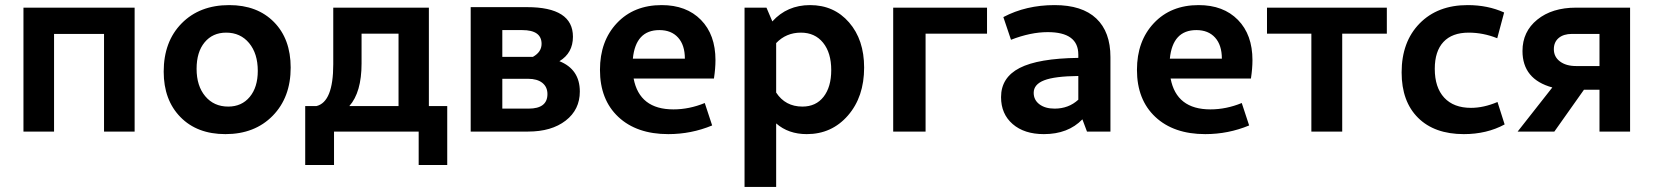

<svg xmlns="http://www.w3.org/2000/svg" viewBox="-20 -516 6485 753"><path d="M72 0V-486H508V0H388V-383H192V0Z M864 10Q753 10 687.5 -57Q622 -124 622 -235Q622 -353 692.5 -424.5Q763 -496 879 -496Q989 -496 1054.5 -429.5Q1120 -363 1120 -251Q1120 -134 1049.5 -62Q979 10 864 10ZM875 -98Q928 -98 959.5 -136Q991 -174 991 -238Q991 -306 957 -347Q923 -388 867 -388Q814 -388 782.5 -350Q751 -312 751 -246Q751 -179 785 -138.5Q819 -98 875 -98Z M1177 131V-100H1221Q1287 -116 1287 -264V-486H1662V-100H1734V131H1622V0H1290V131ZM1398 -267Q1398 -154 1350 -100H1543V-384H1398Z M1826 0V-488H2047Q2227 -488 2227 -372Q2227 -308 2174 -276Q2254 -244 2254 -157Q2254 -86 2198.5 -43Q2143 0 2051 0ZM1950 -398V-293H2070Q2104 -312 2104 -344Q2104 -398 2028 -398ZM1950 -90H2053Q2127 -90 2127 -147Q2127 -175 2107 -191Q2087 -207 2051 -207H1950Z M2601 10Q2477 10 2405 -57.5Q2333 -125 2333 -242Q2333 -355 2399.5 -425.5Q2466 -496 2575 -496Q2672 -496 2729 -438Q2786 -380 2786 -280Q2786 -248 2780 -208H2465Q2488 -87 2621 -87Q2683 -87 2744 -112L2773 -24Q2691 10 2601 10ZM2566 -398Q2473 -398 2462 -286H2666Q2666 -339 2639.5 -368.5Q2613 -398 2566 -398Z M2900 217V-486H2986L3009 -432Q3067 -496 3157 -496Q3251 -496 3310 -428Q3369 -360 3369 -251Q3369 -136 3305.5 -63Q3242 10 3144 10Q3072 10 3024 -32V217ZM3121 -388Q3063 -388 3024 -347V-153Q3060 -98 3127 -98Q3180 -98 3210 -136.5Q3240 -175 3240 -241Q3240 -309 3208 -348.5Q3176 -388 3121 -388Z M3483 0V-486H3851V-384H3610V0Z M4074 10Q3997 10 3951.5 -29.5Q3906 -69 3906 -135Q3906 -212 3979 -249.5Q4052 -287 4209 -289V-302Q4209 -390 4089 -390Q4022 -390 3945 -360L3915 -449Q4004 -496 4116 -496Q4224 -496 4279.5 -443.5Q4335 -391 4335 -292V0H4243L4225 -48Q4169 10 4074 10ZM4034 -152Q4034 -124 4056.5 -107Q4079 -90 4116 -90Q4171 -90 4209 -125V-218Q4116 -217 4075 -201Q4034 -185 4034 -152Z M4707 10Q4583 10 4511 -57.5Q4439 -125 4439 -242Q4439 -355 4505.5 -425.5Q4572 -496 4681 -496Q4778 -496 4835 -438Q4892 -380 4892 -280Q4892 -248 4886 -208H4571Q4594 -87 4727 -87Q4789 -87 4850 -112L4879 -24Q4797 10 4707 10ZM4672 -398Q4579 -398 4568 -286H4772Q4772 -339 4745.5 -368.5Q4719 -398 4672 -398Z M5123 0V-384H4949V-486H5419V-384H5244V0Z M5721 10Q5606 10 5541.5 -54Q5477 -118 5477 -232Q5477 -352 5547.5 -424Q5618 -496 5736 -496Q5815 -496 5879 -467L5852 -366Q5797 -388 5740 -388Q5675 -388 5641 -351.5Q5607 -315 5607 -246Q5607 -173 5644 -133Q5681 -93 5749 -93Q5799 -93 5853 -116L5881 -28Q5811 10 5721 10Z M5932 0 6068 -173Q5951 -205 5951 -316Q5951 -392 6009 -439Q6067 -486 6161 -486H6373V0H6253V-164H6192L6076 0ZM6161 -257H6253V-383H6145Q6112 -383 6093 -367Q6074 -351 6074 -323Q6074 -293 6098 -275Q6122 -257 6161 -257Z"/></svg>

Font: Cantarell
Style: Bold
Weight: 700
Designer: Dave Crossland, Nikolaus Waxweiler, Florian Fecher, Jacques Le Bailly, Eben Sorkin, Alexei Vanyashin, Alexios Zavras, Em
Version: Version 0.303